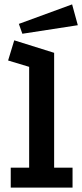

<svg xmlns="http://www.w3.org/2000/svg" viewBox="-20 -856 375 876"><path d="M29 0V-91H113V-551L17 -580L45 -672L227 -615V-91H311V0ZM309 -836 335 -741 82 -702 66 -747Z"/></svg>

Font: Podkova
Style: Bold
Weight: 700
Designer: Ilya Yudin
Foundry: Cyreal (www.cyreal.org)
Version: Version 2.102; ttfautohint (v1.8.1.43-b0c9)